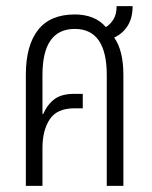

<svg xmlns="http://www.w3.org/2000/svg" viewBox="-20 -604 495 624"><path d="M64 0V-361Q64 -456 103.5 -506.5Q143 -557 223 -557Q255 -557 280.5 -547Q306 -537 324 -516Q339 -525 349 -541.5Q359 -558 359 -584H411Q411 -545 394.5 -519.5Q378 -494 351 -482Q366 -461 373.5 -430.5Q381 -400 381 -361V0H327V-360Q327 -510 223 -510Q118 -510 118 -360V-234L120 -233Q135 -266 158 -282.5Q181 -299 221 -299H249V-252H222Q165 -252 141.5 -216Q118 -180 118 -123V0Z"/></svg>

Font: Noto Sans Thai ExtCond Light
Style: Regular
Weight: 300
Width: 2
Designer: Monotype Design Team
Foundry: Monotype Imaging Inc.
Version: Version 2.002; ttfautohint (v1.8.4.7-5d5b)